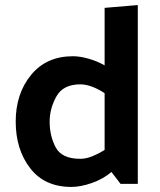

<svg xmlns="http://www.w3.org/2000/svg" viewBox="-20 -726 632 758"><path d="M297 -393Q229 -393 202.5 -345Q176 -297 176 -246Q176 -189 200 -144Q224 -99 297 -99Q320 -99 345.5 -109.5Q371 -120 393 -134V-358Q371 -373 345.5 -383Q320 -393 297 -393ZM524 -706V0H456L420 -47Q387 -19 342.5 -3.5Q298 12 262 12Q156 12 99 -62Q42 -136 42 -246Q42 -356 102.5 -430Q163 -504 268 -504Q295 -504 329 -494.5Q363 -485 393 -468V-695Z"/></svg>

Font: Palanquin
Style: Bold
Weight: 700
Designer: Pria Ravichandran
Version: Version 1.0.4